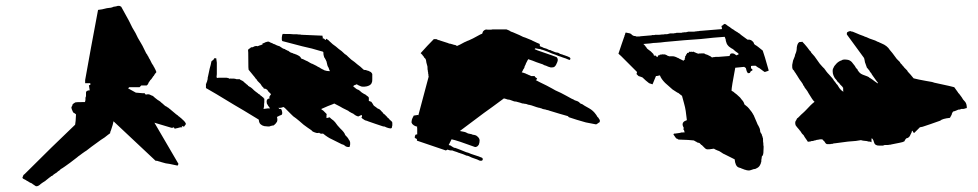

<svg xmlns="http://www.w3.org/2000/svg" viewBox="-20 -567 3338 655"><path d="M610.4 -138.7 612.3 -140.6 614.3 -144.5 611.3 -150.4Q608.4 -154.3 599.6 -162.1L596.7 -165L594.7 -166L591.8 -168.9L589.8 -169.9L585.9 -173.8L584 -174.8Q584 -175.8 583 -175.8Q582 -175.8 581.1 -176.8L580.1 -177.7L579.1 -178.7Q566.4 -189.5 561.5 -193.4L559.6 -195.3Q558.6 -195.3 557.6 -196.3Q556.6 -197.3 555.7 -198.2Q553.7 -200.2 550.8 -201.2Q548.8 -203.1 548.8 -203.1Q543.9 -204.1 533.2 -214.8Q531.2 -215.8 526.4 -220.7Q522.5 -222.7 520.5 -224.6L518.6 -225.6Q506.8 -234.4 502 -239.3L498 -241.2Q496.1 -241.2 495.1 -242.2Q494.1 -242.2 493.2 -243.2Q486.3 -247.1 477.5 -244.1L474.6 -247.1Q473.6 -248 473.6 -249H466.8L443.4 -251Q422.9 -262.7 417 -265.6L420.9 -269.5H456.1L461.9 -275.4H480.5L484.4 -279.3L485.4 -281.2Q486.3 -285.2 491.2 -291L492.2 -293L495.1 -295.9L497.1 -297.9Q498 -298.8 498 -299.8Q499 -300.8 501 -303.7Q502 -304.7 502 -305.7Q502 -306.6 502.9 -306.6L504.9 -308.6L505.9 -310.5L506.8 -312.5Q507.8 -312.5 507.8 -313.5Q507.8 -314.5 508.8 -315.4L509.8 -316.4L511.7 -318.4L512.7 -320.3Q513.7 -320.3 513.7 -321.3Q513.7 -322.3 512.7 -323.2Q511.7 -324.2 511.7 -326.2L509.8 -330.1L508.8 -332L507.8 -334L506.8 -335.9L505.9 -337.9L504.9 -338.9Q504.9 -340.8 498 -350.6L491.2 -364.3Q489.3 -366.2 485.4 -375L484.4 -376Q484.4 -377 483.4 -377.9Q482.4 -380.9 480.5 -382.8Q477.5 -386.7 477.5 -387.7Q462.9 -418 460.9 -419.9Q449.2 -438.5 442.4 -454.1Q431.6 -470.7 419.9 -496.1Q404.3 -525.4 393.6 -543.9Q392.6 -544.9 391.6 -544.9Q390.6 -544.9 390.6 -545.9Q389.6 -546.9 384.8 -546.9H381.8Q377 -544.9 367.2 -543.9Q360.4 -540 344.7 -539.1Q327.1 -534.2 314.5 -533.2Q288.1 -393.6 270.5 -293.9V-283.2H288.1V-277.3Q287.1 -276.4 283.2 -276.4Q285.2 -264.6 286.1 -258.8Q280.3 -258.8 279.3 -257.8Q273.4 -255.9 273.4 -251V-241.2Q273.4 -237.3 272.5 -236.3Q271.5 -235.4 271.5 -231.4V-225.6L270.5 -221.7Q270.5 -219.7 269.5 -218.8Q238.3 -218.8 237.3 -217.8Q231.4 -214.8 227.5 -210.9Q227.5 -208 226.6 -207Q224.6 -203.1 223.6 -201.2Q223.6 -195.3 229.5 -183.6Q236.3 -179.7 239.3 -176.8Q238.3 -150.4 236.3 -141.6Q159.2 -68.4 64.5 26.4Q59.6 29.3 58.6 33.2V34.2Q57.6 35.2 57.6 36.1Q57.6 37.1 56.6 38.1Q56.6 42 61.5 43.9Q62.5 44.9 67.4 46.9L73.2 50.8Q75.2 50.8 76.2 51.8L78.1 53.7L80.1 54.7Q84 56.6 85.9 57.6L88.9 58.6L90.8 60.5Q91.8 60.5 91.8 61.5L93.8 62.5L99.6 66.4Q101.6 68.4 104.5 68.4Q111.3 68.4 120.1 59.6Q121.1 59.6 123 57.6L128.9 53.7Q129.9 53.7 131.8 51.8Q132.8 50.8 133.8 50.8Q134.8 50.8 134.8 49.8L149.4 38.1L151.4 37.1L154.3 34.2Q158.2 33.2 160.2 31.2L163.1 28.3Q164.1 27.3 171.9 22.5L173.8 21.5L177.7 17.6Q178.7 16.6 182.6 14.6L185.5 11.7L187.5 9.8Q189.5 8.8 193.4 6.3Q197.3 3.9 201.2 1Q215.8 -8.8 243.2 -30.3Q246.1 -33.2 252 -37.1Q252.9 -38.1 255.9 -40Q257.8 -42 259.8 -43Q263.7 -45.9 269.5 -49.8Q271.5 -50.8 274.9 -53.2Q278.3 -55.7 283.2 -59.6Q288.1 -63.5 292 -66.4Q302.7 -74.2 324.2 -89.8Q331.1 -93.8 336.9 -98.1Q342.8 -102.5 348.1 -106.9Q353.5 -111.3 355.5 -112.3Q356.4 -119.1 358.4 -122.1Q366.2 -144.5 367.2 -153.3Q474.6 -52.7 510.7 -18.6Q516.6 -18.6 518.6 -17.6Q519.5 -16.6 522.5 -16.6Q523.4 -15.6 525.4 -15.6L531.2 -13.7Q545.9 -8.8 558.6 -7.8Q584 -2 585.9 -2Q587.9 -5.9 588.9 -7.8L506.8 -148.4L565.4 -130.9Q569.3 -130.9 570.3 -131.8Q571.3 -132.8 572.3 -132.8L574.2 -130.9L575.2 -128.9Q576.2 -128.9 576.2 -127.9L584 -129.9Q586.9 -129.9 587.9 -130.9Q590.8 -130.9 591.8 -131.8Q592.8 -132.8 601.6 -132.8Q601.6 -134.8 600.6 -135.7Q599.6 -136.7 599.6 -137.7Q606.4 -135.7 607.4 -134.8L609.4 -136.7Z M944.3 -451.2Q942.4 -448.2 941.4 -439.5Q940.4 -429.7 943.4 -426.8L1010.7 -409.2Q1043.9 -402.3 1078.1 -391.6V-392.6Q1080.1 -390.6 1083 -389.6Q1083 -378.9 1085.9 -372.1L1086.9 -370.1Q1088.9 -368.2 1089.8 -365.2Q1090.8 -365.2 1090.8 -363.3L1091.8 -362.3Q1091.8 -360.4 1092.8 -359.4Q1092.8 -358.4 1093.8 -357.4Q1096.7 -340.8 1100.6 -336.9Q1100.6 -335 1101.6 -334Q1102.5 -333 1102.5 -331.1Q1104.5 -327.1 1105.5 -324.2Q1094.7 -324.2 1086.9 -327.1Q1085.9 -327.1 1085 -328.1L1083 -329.1Q1083 -330.1 1082 -330.1Q1080.1 -330.1 1079.1 -331.1Q1073.2 -334 1071.3 -335.9L1063.5 -339.8Q1061.5 -340.8 1059.6 -342.3Q1057.6 -343.8 1056.6 -343.8L1048.8 -347.7Q1047.9 -347.7 1046.9 -348.6Q1045.9 -349.6 1043.9 -349.6L1040 -351.6L1038.1 -352.5Q1037.1 -353.5 1033.2 -355.5Q1032.2 -355.5 1029.8 -357.4Q1027.3 -359.4 1025.4 -359.4Q1018.6 -363.3 1013.7 -365.2Q1008.8 -366.2 1006.8 -368.2Q1005.9 -374 995.1 -378.9L991.2 -380.9Q989.3 -380.9 988.3 -381.8Q987.3 -381.8 986.3 -382.8Q980.5 -383.8 978.5 -385.7Q971.7 -386.7 965.8 -391.6L963.9 -393.6Q962.9 -393.6 961.4 -394Q960 -394.5 959 -395.5Q953.1 -397.5 952.1 -399.4Q945.3 -400.4 939.5 -405.3Q938.5 -406.2 938.5 -406.2Q936.5 -406.2 936.5 -407.2Q936.5 -408.2 935.5 -408.2Q934.6 -408.2 933.6 -409.2L924.8 -412.1L917 -416Q912.1 -417 910.2 -418.9Q899.4 -422.9 897.5 -424.8Q893.6 -425.8 885.7 -422.9Q884.8 -422.9 883.8 -421.9Q882.8 -421.9 881.8 -420.9L879.9 -419.9Q877.9 -419.9 877 -418.9Q876 -418.9 875 -418V-414.1H871.1L867.2 -412.1Q864.3 -412.1 863.3 -411.1Q862.3 -410.2 861.3 -410.2Q859.4 -410.2 859.4 -409.2Q854.5 -411.1 848.6 -409.2Q847.7 -408.2 839.8 -405.3Q837.9 -405.3 836.9 -406.2L833 -402.3L831.1 -401.4Q828.1 -400.4 826.2 -396.5Q827.1 -395.5 827.1 -362.3Q827.1 -330.1 828.1 -329.1Q829.1 -328.1 836.9 -318.4Q842.8 -310.5 845.7 -307.6L846.7 -306.6Q847.7 -305.7 849.6 -302.7Q850.6 -302.7 850.6 -300.8L851.6 -299.8L855.5 -295.9Q856.4 -294.9 856.4 -293.9Q856.4 -293 857.4 -293L858.4 -291L865.2 -284.2L869.1 -280.3Q870.1 -279.3 870.1 -278.3Q870.1 -277.3 871.1 -277.3L872.1 -275.4L873 -273.4Q874 -273.4 874 -272.5L876 -270.5L878.9 -267.6Q879.9 -266.6 879.9 -264.6H883.8Q884.8 -263.7 887.7 -263.7L889.6 -261.7L891.6 -260.7Q891.6 -259.8 892.6 -259.8Q893.6 -256.8 895.5 -254.9L904.3 -246.1L903.3 -243.2L901.4 -241.2Q901.4 -240.2 900.4 -239.3L899.4 -238.3Q898.4 -234.4 899.4 -230.5Q893.6 -231.4 890.6 -225.6Q888.7 -220.7 890.6 -212.9L891.6 -211.9Q891.6 -210.9 892.6 -210Q894.5 -206.1 895.5 -205.1Q899.4 -201.2 900.4 -198.2L901.4 -197.3Q897.5 -198.2 878.9 -195.3Q878.9 -197.3 879.9 -198.2Q879.9 -203.1 880.9 -204.1V-211.9Q881.8 -212.9 881.8 -231.4Q881.8 -230.5 880.9 -230.5L879.9 -231.4Q879.9 -232.4 878.9 -233.4L877.9 -234.4Q876 -236.3 874 -237.3L872.1 -239.3L870.1 -240.2L865.2 -245.1Q862.3 -246.1 860.4 -248L858.4 -250L856.4 -251L854.5 -252.9L852.5 -253.9L849.6 -256.8L847.7 -257.8Q845.7 -259.8 843.8 -261.7L840.8 -264.6Q838.9 -265.6 835.9 -268.6Q830.1 -271.5 829.1 -272.5L828.1 -273.4Q827.1 -273.4 826.2 -274.4Q825.2 -275.4 825.2 -276.4Q825.2 -277.3 824.2 -277.3Q823.2 -277.3 822.3 -278.3L820.3 -280.3L818.4 -282.2Q817.4 -283.2 816.4 -283.2L811.5 -288.1Q809.6 -289.1 807.6 -291L799.8 -294.9L797.9 -296.9H787.1Q785.2 -296.9 784.2 -297.9Q780.3 -297.9 779.3 -298.8H773.4Q763.7 -299.8 761.7 -297.9V-299.8L756.8 -300.8Q755.9 -301.8 752 -301.8H739.3H727.5Q721.7 -301.8 720.7 -300.8L719.7 -301.8Q718.8 -302.7 718.8 -307.6Q719.7 -308.6 719.7 -316.4V-342.8Q720.7 -351.6 717.8 -367.2V-368.2H710.9Q709 -363.3 706.1 -361.3Q704.1 -361.3 701.2 -357.4Q699.2 -345.7 695.3 -333L689.5 -305.7Q688.5 -303.7 688.5 -299.8Q688.5 -295.9 687.5 -293.9Q686.5 -288.1 684.6 -285.2V-282.2H682.6V-266.6Q704.1 -254.9 779.3 -209Q811.5 -190.4 844.7 -169.9L862.3 -159.2Q863.3 -158.2 863.3 -155.3Q863.3 -152.3 864.3 -151.4Q865.2 -145.5 871.1 -141.6Q874 -138.7 881.8 -136.7Q898.4 -134.8 899.4 -135.7L902.3 -136.7Q903.3 -137.7 906.2 -137.7Q907.2 -138.7 910.2 -138.7Q913.1 -138.7 914.1 -139.6Q919.9 -143.6 924.8 -151.4Q927.7 -158.2 924.8 -168L932.6 -171.9L934.6 -172.9Q935.5 -173.8 937.5 -173.8L941.4 -175.8Q944.3 -180.7 941.4 -189.5Q940.4 -197.3 932.6 -195.3L931.6 -197.3L929.7 -199.2Q939.5 -198.2 946.3 -202.1Q951.2 -200.2 959 -191.4L972.7 -177.7Q979.5 -169.9 990.2 -163.1L1001 -154.3Q1015.6 -140.6 1030.3 -130.9Q1033.2 -128.9 1039.1 -125Q1040 -125 1040 -124L1042 -123L1043.9 -121.1L1046.9 -118.2Q1063.5 -110.4 1068.4 -114.3Q1073.2 -109.4 1082 -111.3Q1098.6 -97.7 1112.3 -91.8L1145.5 -75.2Q1146.5 -74.2 1148.4 -74.2Q1150.4 -74.2 1151.4 -73.2Q1155.3 -71.3 1156.2 -70.3L1158.2 -68.4Q1163.1 -65.4 1168 -65.4Q1171.9 -65.4 1172.9 -66.4Q1177.7 -83 1169.9 -90.8Q1168.9 -93.8 1164.1 -99.6L1159.2 -104.5L1157.2 -107.4Q1155.3 -115.2 1140.6 -128.9Q1130.9 -138.7 1123 -150.4L1119.1 -154.3L1116.2 -157.2L1114.3 -158.2L1112.3 -160.2L1110.4 -161.1Q1110.4 -162.1 1109.4 -162.1L1104.5 -167Q1103.5 -166 1101.6 -166Q1099.6 -166 1098.6 -165Q1094.7 -165 1093.8 -164.1V-170.9Q1093.8 -176.8 1094.7 -177.7L1085.9 -186.5L1082 -190.4Q1079.1 -191.4 1077.1 -193.4L1076.2 -195.3Q1090.8 -201.2 1098.6 -205.1Q1099.6 -205.1 1111.3 -210Q1119.1 -212.9 1120.1 -213.9Q1143.6 -202.1 1149.4 -198.2L1167 -189.5L1168.9 -188.5Q1168.9 -187.5 1169.9 -187.5Q1171.9 -185.5 1172.9 -185.5Q1176.8 -183.6 1177.7 -182.6L1179.7 -181.6Q1180.7 -181.6 1181.6 -180.7Q1182.6 -179.7 1184.6 -179.7L1186.5 -177.7L1188.5 -176.8L1190.4 -174.8Q1198.2 -169.9 1203.1 -169.9L1209 -172.9Q1210 -173.8 1211.9 -173.8Q1213.9 -173.8 1214.8 -174.8V-168H1213.9Q1213.9 -167 1212.9 -167Q1213.9 -163.1 1222.7 -158.2Q1224.6 -156.2 1230.5 -155.3Q1231.4 -154.3 1233.4 -154.3L1235.4 -153.3Q1243.2 -150.4 1260.7 -144.5L1287.1 -135.7Q1292 -135.7 1293 -134.8Q1296.9 -132.8 1299.8 -131.8Q1307.6 -128.9 1313.5 -128.9Q1314.5 -128.9 1316.4 -130.9Q1317.4 -131.8 1317.4 -135.7Q1318.4 -136.7 1318.4 -140.6V-145.5Q1318.4 -150.4 1317.4 -151.4L1312.5 -156.2L1309.6 -158.2L1308.6 -160.2Q1307.6 -160.2 1307.6 -161.1L1304.7 -164.1Q1303.7 -164.1 1302.7 -165L1301.8 -166V-167L1293.9 -174.8Q1293.9 -175.8 1292 -176.8L1290 -177.7L1288.1 -179.7L1287.1 -180.7Q1286.1 -181.6 1286.1 -182.6L1284.2 -184.6L1281.2 -187.5Q1278.3 -191.4 1274.4 -194.3Q1271.5 -195.3 1267.6 -197.3Q1264.6 -200.2 1255.9 -206.1Q1253.9 -208 1252 -211.9Q1251 -212.9 1251 -213.9Q1251 -214.8 1250 -214.8Q1249 -214.8 1249 -216.8L1248 -217.8Q1248 -219.7 1244.1 -220.7L1238.3 -222.7V-233.4Q1237.3 -237.3 1230.5 -241.2L1225.6 -245.1Q1221.7 -246.1 1219.7 -248Q1213.9 -251 1209 -255.9L1207 -257.8Q1206.1 -257.8 1205.1 -258.8L1204.1 -259.8L1200.2 -261.7Q1198.2 -261.7 1197.3 -262.7L1196.3 -263.7L1194.3 -264.6L1191.4 -267.6Q1190.4 -267.6 1189.5 -268.6L1187.5 -270.5L1185.5 -272.5Q1184.6 -273.4 1183.6 -273.4Q1185.5 -273.4 1186.5 -274.4Q1188.5 -276.4 1191.4 -277.3Q1193.4 -277.3 1194.3 -278.3Q1195.3 -279.3 1197.3 -279.3Q1198.2 -279.3 1202.1 -276.4Q1205.1 -275.4 1209 -273.4Q1215.8 -269.5 1231.4 -272.5Q1243.2 -275.4 1247.1 -282.2L1249 -287.1Q1250 -288.1 1250 -296.9V-306.6V-314.5Q1249 -317.4 1245.1 -321.3Q1244.1 -321.3 1241.7 -322.8Q1239.3 -324.2 1237.3 -325.2Q1236.3 -325.2 1233.4 -326.2Q1231.4 -326.2 1230.5 -327.1Q1229.5 -328.1 1227.5 -328.1H1223.6Q1222.7 -329.1 1220.7 -329.1Q1215.8 -334 1209 -339.8Q1205.1 -342.8 1198.7 -347.7Q1192.4 -352.5 1189.5 -355.5Q1178.7 -362.3 1167 -374L1163.1 -377.9Q1161.1 -379.9 1159.2 -380.9L1157.2 -381.8Q1152.3 -386.7 1145.5 -392.6Q1142.6 -394.5 1135.7 -399.9Q1128.9 -405.3 1126 -408.2Q1115.2 -415 1103.5 -426.8L1099.6 -430.7Q1095.7 -432.6 1094.7 -433.6L1093.8 -434.6H1092.8Q1092.8 -433.6 1091.8 -433.6V-430.7H1089.8L1084 -436.5V-435.5H1081.1V-440.4Q1080.1 -441.4 1080.1 -445.3L1012.7 -448.2Q1005.9 -448.2 1004.9 -449.2Q994.1 -449.2 993.2 -450.2H979.5Q977.5 -451.2 944.3 -451.2Z M1466.8 -433.6H1460Q1438.5 -412.1 1415 -385.7L1418.9 -381.8L1420.9 -379.9Q1421.9 -378.9 1421.9 -377.9L1424.8 -375L1426.8 -371.1L1431.6 -366.2Q1433.6 -363.3 1434.6 -353.5Q1436.5 -345.7 1437.5 -342.8Q1438.5 -341.8 1438.5 -333V-330.1Q1439.5 -329.1 1439.5 -325.2Q1439.5 -322.3 1440.4 -321.3Q1440.4 -314.5 1441.4 -313.5Q1441.4 -306.6 1442.4 -305.7L1407.2 -173.8Q1406.2 -174.8 1402.3 -174.8L1400.4 -173.8H1397.5Q1396.5 -172.9 1391.6 -172.9L1386.7 -163.1Q1384.8 -160.2 1383.8 -150.4Q1383.8 -148.4 1384.8 -147.5Q1385.7 -143.6 1391.6 -139.6Q1395.5 -136.7 1403.3 -134.8Q1402.3 -132.8 1403.3 -128.9V-120.1V-108.4H1401.4Q1398.4 -108.4 1396.5 -106.4Q1396.5 -102.5 1395.5 -101.6Q1394.5 -100.6 1394.5 -99.6Q1394.5 -95.7 1402.3 -92.8V-87.9Q1402.3 -86.9 1403.3 -86.9L1501 -53.7Q1505.9 -56.6 1506.8 -56.6L1512.7 -54.7Q1513.7 -53.7 1523.4 -53.7Q1524.4 -52.7 1540 -47.9Q1541 -46.9 1547.9 -44.9Q1549.8 -44.9 1550.8 -43.9Q1551.8 -43 1553.7 -43L1559.6 -41Q1561.5 -40 1565.4 -38.6Q1569.3 -37.1 1571.3 -36.1Q1577.1 -36.1 1589.8 -29.3Q1613.3 -21.5 1615.2 -19.5Q1616.2 -18.6 1621.1 -18.6Q1627 -18.6 1627 -24.4Q1626 -28.3 1625 -28.3Q1624 -29.3 1618.2 -31.2Q1617.2 -32.2 1601.6 -37.1L1586.9 -42Q1576.2 -46.9 1570.3 -47.9Q1549.8 -55.7 1548.8 -56.6Q1542 -59.6 1533.2 -62.5Q1529.3 -62.5 1528.3 -63.5Q1527.3 -64.5 1526.4 -64.5Q1519.5 -68.4 1517.6 -70.3L1510.7 -72.3L1520.5 -91.8Q1540 -87.9 1600.6 -65.4Q1604.5 -65.4 1605.5 -66.4Q1609.4 -67.4 1613.3 -73.2Q1616.2 -80.1 1616.2 -87.9Q1616.2 -95.7 1607.4 -102.5Q1603.5 -106.4 1592.8 -107.4Q1589.8 -109.4 1583 -110.4Q1576.2 -111.3 1573.2 -113.3Q1568.4 -117.2 1548.8 -120.1Q1580.1 -143.6 1630.9 -181.6Q1653.3 -197.3 1699.2 -231.4Q1700.2 -230.5 1703.1 -230.5Q1704.1 -229.5 1706.1 -229.5Q1709 -227.5 1718.8 -226.6Q1719.7 -226.6 1724.6 -224.6Q1729.5 -222.7 1732.4 -221.7L1736.3 -220.7Q1742.2 -220.7 1743.2 -219.7Q1746.1 -218.8 1753.9 -216.8L1759.8 -214.8Q1760.7 -213.9 1765.6 -213.9Q1766.6 -212.9 1771.5 -212.9Q1778.3 -211.9 1781.2 -210Q1791 -209 1811.5 -201.2Q1813.5 -201.2 1815.4 -200.2Q1817.4 -199.2 1820.3 -199.2L1826.2 -197.3Q1828.1 -197.3 1829.1 -196.3Q1830.1 -195.3 1832 -195.3Q1833 -194.3 1836.9 -194.3Q1837.9 -193.4 1839.8 -193.4Q1842.8 -193.4 1843.8 -192.4Q1844.7 -191.4 1848.6 -191.4L1854.5 -189.5Q1855.5 -188.5 1857.4 -188.5Q1888.7 -178.7 1917 -170.9L1920.9 -167Q1930.7 -164.1 1948.2 -158.2Q1955.1 -156.2 1978.5 -149.4Q1979.5 -149.4 2013.7 -142.6Q2017.6 -144.5 2022.5 -148.4Q2026.4 -149.4 2026.4 -154.3Q2026.4 -158.2 2025.4 -159.2L2024.4 -160.2Q2023.4 -160.2 2023.4 -162.1L2022.5 -163.1Q2021.5 -164.1 2021.5 -165Q2021.5 -166 2020.5 -166L2017.6 -168.9L2016.6 -170.9Q2015.6 -171.9 2015.6 -172.9Q2015.6 -173.8 2014.6 -173.8Q2013.7 -173.8 2013.7 -175.8L2012.7 -176.8Q2003.9 -189.5 1990.2 -197.3L1974.6 -206.1L1965.8 -211.9Q1960.9 -212.9 1959 -214.8L1957 -216.8L1955.1 -218.8Q1954.1 -218.8 1953.1 -219.7Q1953.1 -220.7 1952.1 -220.7Q1951.2 -220.7 1950.2 -221.7Q1948.2 -221.7 1947.3 -222.7Q1939.5 -224.6 1936.5 -227.5Q1930.7 -229.5 1929.7 -230.5Q1919.9 -235.4 1912.1 -240.2Q1903.3 -245.1 1893.6 -250Q1871.1 -259.8 1864.3 -264.6Q1859.4 -267.6 1845.2 -274.9Q1831.1 -282.2 1820.3 -287.1L1807.6 -293.9Q1808.6 -293.9 1809.6 -294.9L1811.5 -296.9Q1813.5 -298.8 1810.5 -300.8L1808.6 -301.8Q1808.6 -302.7 1807.6 -302.7Q1806.6 -302.7 1804.7 -305.7Q1804.7 -307.6 1802.7 -307.6H1792L1786.1 -310.5Q1784.2 -310.5 1783.2 -311.5Q1782.2 -311.5 1781.2 -312.5Q1780.3 -313.5 1778.3 -313.5Q1777.3 -314.5 1772.5 -316.4L1766.6 -318.4L1759.8 -320.3Q1761.7 -322.3 1765.6 -331.1Q1767.6 -333 1768.6 -335.9Q1769.5 -336.9 1769.5 -339.8L1773.4 -347.7Q1773.4 -349.6 1777.3 -356.4Q1777.3 -357.4 1778.3 -358.4Q1779.3 -359.4 1779.3 -360.4Q1779.3 -361.3 1780.3 -362.3L1781.2 -363.3L1782.2 -365.2L1787.1 -363.3L1795.9 -360.4Q1796.9 -360.4 1799.8 -358.9Q1802.7 -357.4 1809.6 -355Q1816.4 -352.5 1822.3 -350.6Q1825.2 -349.6 1831.1 -347.7Q1836.9 -343.8 1842.8 -342.8Q1850.6 -338.9 1855.5 -337.9Q1856.4 -336.9 1862.3 -336.9Q1869.1 -336.9 1872.1 -339.8Q1877 -343.8 1880.9 -354.5Q1885.7 -365.2 1878.9 -372.1L1863.3 -377.9Q1855.5 -380.9 1837.9 -386.7Q1805.7 -397.5 1803.7 -399.4L1806.6 -402.3Q1819.3 -399.4 1823.2 -399.4L1828.1 -397.5Q1830.1 -397.5 1836.9 -395Q1843.8 -392.6 1848.6 -390.6Q1863.3 -383.8 1876 -379.9Q1886.7 -375 1891.6 -374Q1893.6 -373 1899.4 -371.1L1905.3 -369.1Q1912.1 -367.2 1913.1 -366.2L1922.9 -362.3L1925.8 -365.2Q1926.8 -368.2 1923.8 -371.1Q1918.9 -374 1904.3 -378.9Q1902.3 -378.9 1901.4 -379.9Q1900.4 -380.9 1898.4 -380.9Q1896.5 -380.9 1895.5 -381.8Q1894.5 -382.8 1892.6 -382.8Q1890.6 -382.8 1889.6 -383.8Q1887.7 -385.7 1884.8 -386.7Q1882.8 -387.7 1879.9 -387.7Q1873 -388.7 1870.1 -390.6L1860.4 -394.5Q1859.4 -394.5 1858.4 -395.5L1857.4 -396.5H1853.5L1849.6 -398.4L1845.7 -400.4L1839.8 -402.3Q1834 -403.3 1832 -405.3L1822.3 -409.2Q1821.3 -410.2 1821.3 -417Q1816.4 -418.9 1811 -421.4Q1805.7 -423.8 1802.7 -425.3Q1799.8 -426.8 1797.4 -427.7Q1794.9 -428.7 1793.9 -429.7Q1790 -431.6 1772.5 -438.5Q1766.6 -439.5 1752 -447.3Q1748 -449.2 1729.5 -457Q1721.7 -459 1718.8 -461.9Q1717.8 -462.9 1710 -465.8Q1709 -466.8 1705.1 -466.8H1660.2Q1659.2 -465.8 1652.3 -465.8H1643.6Q1639.6 -466.8 1635.7 -465.8Q1631.8 -463.9 1629.9 -461.9Q1627 -460 1625 -452.1Q1621.1 -451.2 1607.4 -443.4Q1593.8 -435.5 1578.1 -428.7Q1576.2 -428.7 1575.2 -427.7Q1574.2 -426.8 1573.2 -426.8Q1572.3 -425.8 1570.3 -425.8Q1569.3 -425.8 1567.4 -423.8Q1565.4 -423.8 1564.5 -422.9L1562.5 -421.9Q1548.8 -414.1 1539.1 -410.2L1537.1 -411.1L1535.2 -413.1H1532.2Q1531.2 -414.1 1529.3 -414.1Q1527.3 -414.1 1526.4 -415Q1523.4 -416 1515.6 -418Q1511.7 -418 1510.7 -418.9Q1509.8 -419.9 1508.8 -419.9Q1499 -422.9 1481.4 -428.7Q1480.5 -429.7 1478.5 -429.7Q1476.6 -429.7 1475.6 -430.7Q1473.6 -430.7 1472.7 -431.6Q1471.7 -431.6 1470.7 -432.6Q1469.7 -433.6 1466.8 -433.6Z M2542 -334V-341.8Q2543 -342.8 2557.6 -342.8Q2566.4 -335.9 2571.3 -334Q2579.1 -328.1 2583 -325.2L2588.9 -321.3L2597.7 -324.2L2602.5 -326.2Q2586.9 -381.8 2582 -394.5L2567.4 -406.2Q2561.5 -411.1 2555.7 -414.1L2552.7 -417Q2551.8 -421.9 2547.9 -425.8L2545.9 -426.8Q2545.9 -427.7 2544.9 -427.7L2543 -429.7L2537.1 -431.6H2530.3L2508.8 -447.3Q2505.9 -449.2 2502 -453.1Q2499 -454.1 2496.1 -457L2494.1 -458Q2485.4 -462.9 2482.4 -465.8Q2476.6 -468.8 2474.6 -470.7Q2473.6 -470.7 2473.6 -471.7L2471.7 -472.7L2469.7 -474.6L2467.8 -475.6Q2460 -480.5 2457 -483.4L2453.1 -485.4Q2451.2 -485.4 2450.2 -484.4L2448.2 -483.4L2446.3 -481.4Q2442.4 -478.5 2441.4 -478.5Q2441.4 -474.6 2442.4 -473.6Q2442.4 -468.8 2443.4 -467.8Q2415 -465.8 2372.1 -461.9Q2366.2 -461.9 2364.3 -460.9H2360.4Q2359.4 -460 2353.5 -460Q2351.6 -459 2345.7 -459H2333H2328.1Q2326.2 -458 2323.2 -458Q2322.3 -457 2320.3 -457H2313.5Q2312.5 -456.1 2307.6 -456.1Q2306.6 -455.1 2303.7 -455.1H2300.8H2290Q2286.1 -455.1 2285.2 -454.1Q2280.3 -454.1 2279.3 -453.1H2269.5H2265.6Q2264.6 -452.1 2261.7 -452.1Q2260.7 -451.2 2259.8 -451.2Q2258.8 -450.2 2247.1 -450.2Q2246.1 -449.2 2235.4 -449.2Q2234.4 -448.2 2222.7 -448.2H2214.8Q2213.9 -447.3 2209 -447.3H2204.1Q2203.1 -446.3 2201.2 -446.3H2200.2Q2178.7 -444.3 2166 -443.4Q2165 -442.4 2151.4 -442.4L2149.4 -443.4Q2147.5 -443.4 2146.5 -444.3H2142.6L2138.7 -446.3L2136.7 -447.3L2132.8 -451.2L2128.9 -453.1Q2118.2 -455.1 2114.3 -456.1Q2114.3 -454.1 2113.3 -453.1Q2112.3 -452.1 2112.3 -450.2Q2112.3 -448.2 2111.3 -447.3Q2110.4 -446.3 2110.4 -444.3Q2110.4 -442.4 2109.4 -441.4Q2105.5 -429.7 2100.6 -416L2089.8 -383.8L2098.6 -376Q2106.4 -368.2 2121.1 -353.5Q2135.7 -338.9 2153.3 -321.3L2151.4 -314.5L2158.2 -307.6L2167 -304.7L2171.9 -302.7Q2182.6 -292 2194.3 -283.2L2206.1 -279.3Q2210 -289.1 2217.8 -307.6Q2223.6 -307.6 2224.6 -308.6Q2227.5 -308.6 2228.5 -309.6H2231.4Q2235.4 -297.9 2249 -284.2L2274.4 -261.7Q2286.1 -253.9 2291 -251L2293.9 -250Q2296.9 -248 2298.8 -246.1Q2300.8 -245.1 2303.7 -242.2L2306.6 -240.2L2313.5 -214.8Q2317.4 -201.2 2319.3 -188.5L2323.2 -157.2Q2322.3 -156.2 2321.3 -156.2Q2308.6 -152.3 2308.6 -142.6Q2308.6 -138.7 2311.5 -132.8L2312.5 -130.9Q2313.5 -130.9 2313.5 -129.9Q2312.5 -128.9 2311.5 -128.9V-125Q2313.5 -123 2314.5 -123Q2313.5 -122.1 2313.5 -120.1Q2315.4 -118.2 2316.4 -116.2Q2315.4 -115.2 2309.6 -115.2Q2302.7 -115.2 2301.8 -114.3Q2300.8 -113.3 2295.9 -113.3Q2294.9 -112.3 2289.1 -112.3Q2288.1 -111.3 2280.3 -111.3Q2275.4 -109.4 2279.3 -105.5Q2285.2 -96.7 2286.1 -95.7Q2288.1 -93.8 2290 -93.8L2292 -92.8Q2292 -91.8 2293 -91.8Q2293.9 -90.8 2296.9 -90.8Q2333 -89.8 2346.7 -87.9L2350.6 -85.9Q2352.5 -84 2354.5 -84L2358.4 -81.1L2366.2 -79.1L2373 -72.3H2374L2376 -70.3L2377.9 -68.4L2380.9 -65.4L2384.8 -61.5Q2388.7 -57.6 2392.6 -57.6H2395.5Q2404.3 -57.6 2405.3 -58.6Q2411.1 -58.6 2412.1 -59.6H2416Q2416 -58.6 2427.7 -53.7Q2432.6 -52.7 2439.5 -47.9Q2449.2 -41 2451.2 -41Q2467.8 -33.2 2486.3 -23.4Q2488.3 -1 2499 3.9L2504.9 5.9Q2506.8 5.9 2507.8 6.8Q2508.8 7.8 2509.8 7.8Q2516.6 9.8 2517.6 10.7Q2518.6 11.7 2520.5 11.7Q2528.3 14.6 2534.2 14.6Q2538.1 14.6 2539.1 13.7Q2542 13.7 2543 12.7Q2545.9 11.7 2551.8 9.8Q2556.6 9.8 2557.6 8.8L2561.5 6.8Q2568.4 3.9 2572.3 -2.9L2573.2 -4.9Q2573.2 -5.9 2574.2 -6.8L2575.2 -7.8V-9.8Q2575.2 -11.7 2576.2 -12.7Q2577.1 -13.7 2577.1 -15.6Q2577.1 -24.4 2578.1 -25.4Q2578.1 -30.3 2579.1 -31.2V-34.2Q2581.1 -34.2 2582 -37.1Q2585 -41 2585 -63.5V-68.4Q2584 -69.3 2584 -79.1Q2583 -81.1 2583 -91.8Q2583 -96.7 2582 -97.7Q2581.1 -98.6 2581.1 -100.6Q2581.1 -102.5 2580.1 -103.5Q2579.1 -104.5 2579.1 -107.4L2578.1 -109.4L2577.1 -111.3Q2575.2 -113.3 2575.2 -114.3Q2573.2 -116.2 2573.2 -121.1Q2572.3 -129.9 2567.4 -137.7Q2563.5 -143.6 2562.5 -147.5L2550.8 -174.8L2549.8 -175.8L2548.8 -177.7L2547.9 -179.7Q2545.9 -181.6 2544.9 -184.6L2543 -186.5Q2542 -187.5 2542 -188.5L2540 -190.4Q2536.1 -196.3 2530.3 -202.1Q2529.3 -203.1 2519.5 -210.9Q2517.6 -219.7 2510.7 -226.6Q2505.9 -234.4 2496.1 -242.2L2495.1 -243.2L2493.2 -245.1L2491.2 -246.1L2489.3 -248Q2487.3 -249 2486.3 -250L2484.4 -252Q2483.4 -252.9 2480.5 -254.9Q2477.5 -255.9 2475.6 -257.8Q2475.6 -269.5 2488.3 -335.9Q2511.7 -337.9 2518.6 -338.9L2524.4 -335Q2526.4 -327.1 2527.3 -324.2Q2530.3 -318.4 2531.2 -317.4Q2537.1 -317.4 2538.1 -318.4Q2541 -322.3 2541 -324.2H2542L2546.9 -327.1Q2547.9 -328.1 2545.9 -331.1Q2543.9 -333 2542 -334ZM2500 -381.8 2496.1 -379.9Q2495.1 -378.9 2494.1 -378.9Q2493.2 -378.9 2493.2 -377.9Q2492.2 -378.9 2488.3 -380.9Q2484.4 -384.8 2479.5 -384.8Q2473.6 -384.8 2472.7 -383.8Q2469.7 -380.9 2468.8 -376Q2457 -375 2431.6 -373H2420.9Q2419.9 -372.1 2413.1 -372.1Q2412.1 -371.1 2409.2 -371.1Q2408.2 -371.1 2406.2 -373Q2404.3 -375 2403.3 -375Q2399.4 -377 2397.5 -377.9L2393.6 -379.9L2384.8 -382.8L2382.8 -384.8H2379.9H2374Q2363.3 -384.8 2362.3 -383.8Q2360.4 -383.8 2359.4 -384.8Q2358.4 -385.7 2356.4 -385.7L2354.5 -386.7Q2351.6 -387.7 2347.7 -389.6Q2347.7 -390.6 2346.7 -390.6Q2343.8 -390.6 2342.8 -389.6Q2341.8 -389.6 2340.8 -390.6Q2336.9 -390.6 2336.9 -389.6Q2335.9 -390.6 2333 -390.6Q2330.1 -390.6 2329.1 -386.7H2327.1Q2324.2 -386.7 2324.2 -385.7Q2323.2 -384.8 2323.2 -382.8V-381.8H2321.3Q2320.3 -381.8 2320.3 -377.9L2319.3 -377L2318.4 -376Q2316.4 -374 2317.4 -373V-370.1Q2316.4 -370.1 2316.4 -369.1Q2315.4 -367.2 2316.4 -366.2Q2317.4 -365.2 2317.4 -364.3Q2316.4 -363.3 2313.5 -363.3Q2312.5 -362.3 2312.5 -359.4Q2307.6 -361.3 2302.7 -364.3Q2295.9 -367.2 2293.9 -369.1Q2289.1 -370.1 2287.1 -372.1L2281.2 -374Q2280.3 -375 2274.4 -375H2266.6Q2265.6 -374 2259.8 -376Q2258.8 -377 2256.8 -377Q2254.9 -378.9 2252 -379.9Q2251 -380.9 2248 -380.9Q2247.1 -381.8 2246.1 -381.8Q2243.2 -381.8 2242.2 -380.9Q2241.2 -380.9 2240.2 -381.8Q2236.3 -381.8 2236.3 -380.9Q2235.4 -378.9 2233.4 -380.9Q2232.4 -381.8 2230.5 -379.9L2228.5 -377.9Q2227.5 -377 2226.6 -377.9Q2224.6 -379.9 2224.6 -377Q2224.6 -375 2223.6 -374V-373L2222.7 -372.1L2219.7 -374L2215.8 -377.9Q2214.8 -377 2211.9 -377L2210 -378.9Q2210 -381.8 2209 -382.8L2204.1 -387.7L2200.2 -391.6Q2198.2 -393.6 2196.3 -394.5L2188.5 -400.4Q2185.5 -403.3 2184.6 -406.2L2182.6 -408.2L2181.6 -409.2Q2180.7 -410.2 2180.7 -411.1L2174.8 -417L2198.2 -418.9Q2199.2 -418.9 2201.7 -419.4Q2204.1 -419.9 2209 -420.4Q2213.9 -420.9 2218.8 -420.9Q2235.4 -421.9 2248 -423.8Q2289.1 -427.7 2313.5 -429.7Q2377 -433.6 2415 -438.5Q2446.3 -441.4 2452.1 -441.4Q2453.1 -440.4 2455.1 -433.6Q2456.1 -432.6 2456.1 -427.7L2459 -418.9Q2460.9 -414.1 2461.9 -414.1Q2461.9 -413.1 2466.8 -408.2Q2475.6 -401.4 2480.5 -399.4Q2488.3 -391.6 2499 -384.8V-383.8Q2500 -382.8 2500 -381.8Z M2953.1 -94.7H2955.1Q2960 -89.8 2961.9 -81.1Q2963.9 -73.2 2971.7 -71.3Q2972.7 -70.3 2980.5 -70.3H2990.2H2992.2L2998 -72.3H3004.9Q3012.7 -72.3 3013.7 -73.2Q3019.5 -73.2 3020.5 -74.2Q3036.1 -77.1 3049.8 -80.1Q3060.5 -82 3065.4 -85Q3066.4 -88.9 3071.3 -94.7L3077.1 -96.7Q3083 -99.6 3085.9 -107.4L3087.9 -111.3L3089.8 -115.2Q3090.8 -116.2 3090.8 -120.1Q3091.8 -120.1 3092.8 -121.1Q3094.7 -117.2 3095.7 -115.2Q3096.7 -115.2 3098.6 -113.3L3108.4 -123L3118.2 -132.8Q3127 -133.8 3136.7 -137.7L3154.3 -143.6Q3175.8 -151.4 3187.5 -155.3Q3194.3 -162.1 3220.7 -165Q3224.6 -172.9 3226.6 -175.8L3227.5 -179.7L3228.5 -181.6Q3229.5 -182.6 3229.5 -183.6L3231.4 -186.5Q3233.4 -186.5 3241.2 -189.5Q3245.1 -191.4 3248 -192.4Q3249 -193.4 3253.9 -193.4H3254.9L3256.8 -194.3Q3257.8 -195.3 3258.8 -195.3H3262.7Q3269.5 -195.3 3270.5 -196.3L3276.4 -198.2H3278.3Q3278.3 -212.9 3272.5 -219.7Q3264.6 -227.5 3260.7 -235.4L3254.9 -243.2Q3252.9 -245.1 3252 -247.1L3249 -250L3248 -252Q3243.2 -257.8 3235.4 -269.5Q3234.4 -270.5 3166 -285.2Q3164.1 -287.1 3138.7 -291Q3111.3 -295.9 3096.7 -299.8Q3085 -314.5 3078.1 -321.3L3077.1 -322.3Q3077.1 -323.2 3076.2 -324.2Q3075.2 -324.2 3075.2 -326.2L3074.2 -327.1L3071.3 -330.1L3067.4 -334L3065.4 -335.9Q3063.5 -337.9 3062.5 -339.8L3058.6 -343.8L3057.6 -345.7L3054.7 -348.6L3051.8 -351.6L3050.8 -353.5L3049.8 -355.5L3044.9 -360.4L3039.1 -366.2Q3021.5 -390.6 3015.6 -396.5Q3006.8 -411.1 2987.3 -418.9Q2986.3 -418.9 2980.5 -421.9Q2979.5 -422.9 2973.6 -424.8L2965.8 -428.7L2946.3 -435.5Q2945.3 -436.5 2937.5 -439.5Q2936.5 -439.5 2935.5 -440.4Q2933.6 -440.4 2932.6 -441.4Q2931.6 -441.4 2930.2 -441.9Q2928.7 -442.4 2927.7 -443.4Q2918.9 -446.3 2912.1 -449.2Q2906.2 -452.1 2905.3 -452.1Q2895.5 -456.1 2888.7 -459Q2884.8 -459 2883.8 -460Q2882.8 -460.9 2881.8 -460.9Q2876 -460.9 2872.1 -458Q2868.2 -457 2869.1 -449.2L2898.4 -409.2L2927.7 -369.1L2929.7 -361.3Q2929.7 -357.4 2930.7 -356.4Q2930.7 -353.5 2931.6 -352.5Q2933.6 -347.7 2937.5 -335.9L2939.5 -334Q2941.4 -331.1 2943.4 -329.1Q2947.3 -325.2 2947.3 -323.2Q2948.2 -321.3 2952.1 -317.4L2954.1 -313.5L2956.1 -310.5Q2971.7 -288.1 2974.6 -285.2V-282.2Q2962.9 -290 2957 -294.9Q2954.1 -296.9 2948.2 -300.8L2946.3 -301.8Q2944.3 -302.7 2944.3 -303.7L2940.4 -305.7Q2939.5 -306.6 2938.5 -306.6Q2918.9 -313.5 2917 -315.4Q2911.1 -319.3 2906.2 -327.1L2905.3 -330.1L2901.4 -334Q2899.4 -335.9 2896.5 -341.8L2885.7 -355.5Q2878.9 -362.3 2870.1 -363.3Q2855.5 -365.2 2851.6 -361.3Q2841.8 -358.4 2834 -350.6Q2825.2 -341.8 2823.2 -335Q2819.3 -331.1 2821.3 -316.4Q2823.2 -308.6 2826.2 -303.7Q2827.1 -300.8 2831.1 -296.9Q2835 -293 2835.9 -290L2840.8 -285.2L2844.7 -281.2L2845.7 -279.3L2847.7 -277.3L2851.6 -273.4L2853.5 -271.5L2854.5 -269.5L2856.4 -267.6V-261.7Q2856.4 -254.9 2857.4 -253.9Q2846.7 -259.8 2839.8 -272.5Q2838.9 -273.4 2836.9 -277.3L2833 -281.2L2832 -283.2L2824.2 -293Q2823.2 -296.9 2807.6 -313.5Q2801.8 -319.3 2800.8 -321.3Q2796.9 -325.2 2795.9 -328.1L2793.9 -330.1L2793 -332Q2792 -333 2790 -335Q2788.1 -336.9 2786.1 -338.9Q2776.4 -348.6 2767.6 -362.3Q2758.8 -376 2749 -385.7L2748 -386.7Q2747.1 -386.7 2747.1 -388.7Q2747.1 -390.6 2746.1 -390.6L2742.2 -394.5Q2736.3 -402.3 2733.4 -406.2Q2724.6 -417 2716.8 -424.8Q2715.8 -423.8 2710.9 -423.8Q2707 -423.8 2706.1 -422.9Q2700.2 -418.9 2698.2 -405.3Q2698.2 -393.6 2694.3 -384.8Q2692.4 -381.8 2691.4 -375L2685.5 -360.4L2682.6 -345.7V-340.8Q2682.6 -334 2683.6 -333L2684.6 -330.1Q2686.5 -328.1 2688.5 -326.2Q2691.4 -320.3 2694.3 -317.4Q2694.3 -316.4 2699.2 -309.6L2702.1 -304.7Q2705.1 -299.8 2708 -295.4Q2710.9 -291 2713.4 -288.1Q2715.8 -285.2 2715.8 -284.2Q2719.7 -280.3 2719.7 -277.3Q2719.7 -276.4 2722.7 -273.4Q2723.6 -271.5 2725.6 -267.6Q2728.5 -264.6 2729.5 -262.7Q2731.4 -260.7 2734.4 -255.9Q2737.3 -251 2738.3 -249Q2752.9 -224.6 2756.8 -221.7L2758.8 -219.7Q2747.1 -210.9 2729.5 -191.4L2723.6 -185.5Q2721.7 -183.6 2717.8 -180.2Q2713.9 -176.8 2712.9 -175.8L2706.1 -168.9Q2704.1 -167 2702.1 -165L2699.2 -163.1L2697.3 -159.2Q2696.3 -156.2 2694.3 -154.3Q2691.4 -148.4 2694.3 -139.6Q2697.3 -134.8 2706.1 -125Q2707 -124 2709 -121.1Q2710 -121.1 2710.9 -119.1L2711.9 -117.2L2712.9 -116.2Q2713.9 -115.2 2713.9 -114.3Q2713.9 -113.3 2714.8 -113.3L2715.8 -111.3L2717.8 -109.4L2721.7 -105.5L2722.7 -103.5Q2724.6 -99.6 2725.6 -98.6Q2728.5 -94.7 2732.4 -88.9L2736.3 -83Q2737.3 -84 2741.2 -84Q2745.1 -84 2746.1 -85Q2747.1 -85.9 2751 -85.9Q2754.9 -85.9 2755.9 -86.9Q2756.8 -87.9 2760.7 -87.9Q2763.7 -89.8 2773.4 -90.8Q2774.4 -91.8 2785.2 -91.8Q2788.1 -87.9 2792 -85L2795.9 -79.1L2797.9 -77.1Q2799.8 -75.2 2802.7 -75.2H2812.5Q2813.5 -76.2 2818.4 -76.2Q2821.3 -76.2 2822.3 -77.1Q2823.2 -78.1 2828.1 -78.1L2873 -84Q2904.3 -85.9 2917 -88.9Q2921.9 -86.9 2935.5 -85.9H2936.5Q2937.5 -85 2940.4 -85Q2941.4 -84 2944.3 -84H2948.2L2950.2 -83L2952.1 -82H2953.1Z"/></svg>

Font: My Font
Style: x-wing-ships
Weight: 500
Version: Version 0.001